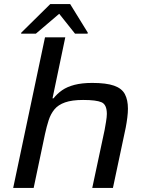

<svg xmlns="http://www.w3.org/2000/svg" viewBox="-20 -927 724 947"><path d="M45 0 202 -743H302L239 -442H244Q262 -465 286.5 -482Q311 -499 347.5 -508.5Q384 -518 435 -518Q504 -518 542.5 -504.5Q581 -491 596 -462.5Q611 -434 611 -391Q611 -372 608 -347.5Q605 -323 600 -297L537 0H435L496 -286Q499 -302 503 -326.5Q507 -351 507 -365Q507 -411 481 -422.5Q455 -434 390 -434Q335 -434 301 -422Q267 -410 248.5 -387.5Q230 -365 220 -334Q210 -303 202 -266L146 0ZM84 -761 85 -766 228 -907H326L413 -766L412 -761H350L272 -859L157 -761Z"/></svg>

Font: Saira Expanded Medium
Style: Italic
Weight: 500
Width: 7
Italic angle: -12°
Designer: Hector Gatti with collaboration of the Omnibus-Type team
Foundry: Omnibus-Type
Version: Version 1.101